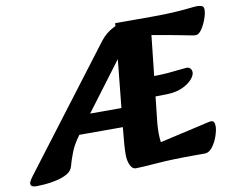

<svg xmlns="http://www.w3.org/2000/svg" viewBox="-102 -793 1108 907"><g transform="rotate(-10 452.0 -339.0)"><path d="M3 14Q-25 14 -25 -3Q-25 -13 -6 -38L427 -608Q453 -642 490 -661Q527 -680 583 -680L543 -588L243 -189Q214 -150 200 -113.5Q186 -77 179 -50Q173 -28 150.5 -15.5Q128 -3 98.5 3.5Q69 10 42.5 12Q16 14 3 14ZM224 -190V-280H573V-190ZM480 12Q462 12 452.5 -10Q443 -32 443 -59Q443 -98 452 -186L502 -680H676Q744 -680 789 -683Q834 -686 860 -689Q886 -692 897 -692Q908 -692 918.5 -688.5Q929 -685 929 -670Q929 -652 919.5 -625.5Q910 -599 896 -578.5Q882 -558 867 -558Q857 -558 829.5 -564Q802 -570 773 -575L661 -595L616 -179Q614 -155 614 -132.5Q614 -110 617 -89L806 -132Q824 -136 842.5 -140.5Q861 -145 868 -145Q885 -145 885 -118Q885 -100 875.5 -72Q866 -44 849.5 -22Q833 0 811 0H766Q654 0 580 6Q506 12 480 12ZM567 -305 580 -402H628Q671 -402 706.5 -405Q742 -408 766 -411Q790 -414 796 -414Q810 -414 816 -406Q822 -398 822 -388Q822 -373 805 -354Q788 -335 757.5 -321.5Q727 -308 685 -307Z"/></g></svg>

Font: Alkatra
Style: Bold
Weight: 700
Designer: Suman Bhandary
Version: Version 1.100;gftools[0.9.22]